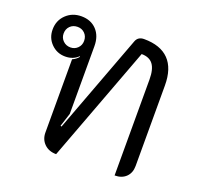

<svg xmlns="http://www.w3.org/2000/svg" viewBox="-109 -710 858 836"><g transform="rotate(20 319.5 -292.0)"><path d="M157 -64V-403Q175 -411 186 -425L184 -427Q161 -404 124 -404Q86 -404 59.5 -430.5Q33 -457 33 -496Q33 -538 61.5 -565.5Q90 -593 132 -593Q176 -593 202.5 -565Q229 -537 229 -490V-176L209 -114L214 -112L385 -569Q394 -593 422 -593Q498 -593 537 -553Q576 -513 576 -434V-61Q576 -29 556.5 -10Q537 9 504 9V-436Q504 -483 487 -505.5Q470 -528 434 -528L233 9Q199 9 178 -11.5Q157 -32 157 -64ZM179 -496Q179 -517 165.5 -530.5Q152 -544 132 -544Q111 -544 97.5 -530.5Q84 -517 84 -496Q84 -476 98 -462.5Q112 -449 132 -449Q152 -449 165.5 -462.5Q179 -476 179 -496Z"/></g></svg>

Font: K2D Light
Style: Regular
Weight: 300
Designer: Katatrad Aksorn Co.,Ltd.
Foundry: Cadson Demak Co.,Ltd.
Version: Version 1.000; ttfautohint (v1.6)